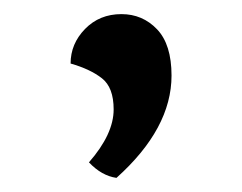

<svg xmlns="http://www.w3.org/2000/svg" viewBox="-20 -146 343 272"><path d="M106 84Q141 44 141 9Q141 -22 124.5 -35Q108 -48 80 -56Q80 -84 100.5 -105Q121 -126 152 -126Q182 -126 202.5 -104.5Q223 -83 223 -39Q223 36 145 106Q124 103 106 84Z"/></svg>

Font: Arima Madurai ExtraBold
Style: Regular
Weight: 800
Designer: Joana Correia and Natanael Gama
Foundry: NDISCOVER
Version: Version 1.020